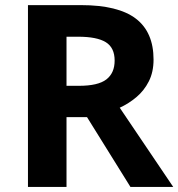

<svg xmlns="http://www.w3.org/2000/svg" viewBox="-20 -734 700 754"><path d="M297.9 -713.9Q443.8 -713.9 513.4 -660.9Q583 -607.9 583 -500Q583 -451.2 564.5 -414.6Q545.9 -377.9 515.6 -352.5Q485.4 -327.1 450.2 -311L660.2 0H492.2L321.8 -273.9H241.2V0H89.8V-713.9ZM287.1 -589.8H241.2V-397H290Q365.2 -397 397.7 -422.1Q430.2 -447.3 430.2 -496.1Q430.2 -546.9 395.3 -568.4Q360.4 -589.8 287.1 -589.8Z"/></svg>

Font: Open Sans
Style: Bold
Weight: 700
Designer: Monotype Design Team
Foundry: Monotype Imaging Inc.
Version: Version 3.000; ttfautohint (v1.8.4)